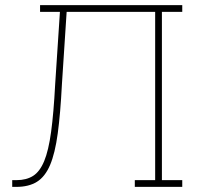

<svg xmlns="http://www.w3.org/2000/svg" viewBox="-20 -731 774 751"><path d="M27.8 0V-26.4H44.9Q83 -26.4 109.4 -43Q135.7 -59.6 152.8 -100.8Q169.9 -142.1 179.9 -215.3Q189.9 -288.6 195.8 -401.4L214.4 -684.6H136.7V-710.9H692.9V-684.6H613.3V-26.4H692.9V0H507.3V-26.4H586.9V-684.6H240.7L222.2 -401.4Q216.3 -286.1 205.8 -208.7Q195.3 -131.3 175.8 -85.4Q156.2 -39.6 124.3 -19.8Q92.3 0 43.5 0Z"/></svg>

Font: Roboto Slab LO Thin
Style: Regular
Weight: 250
Designer: Google
Version: Version 2.00;September 28, 2018;FontCreator 11.5.0.2427 64-b